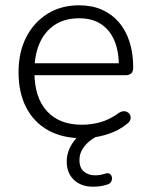

<svg xmlns="http://www.w3.org/2000/svg" viewBox="-20 -514 567 725"><path d="M291 8Q216 8 162 -22Q108 -52 79 -108Q50 -164 50 -241Q50 -317 79 -373.5Q108 -430 159.5 -462Q211 -494 278 -494Q327 -494 364.5 -477.5Q402 -461 428.5 -430.5Q455 -400 469 -356.5Q483 -313 483 -258Q483 -244 475.5 -237Q468 -230 455 -230H94V-275H445L429 -262Q429 -320 412 -360.5Q395 -401 361.5 -423Q328 -445 279 -445Q224 -445 186 -419.5Q148 -394 129 -349.5Q110 -305 110 -247V-242Q110 -146 157 -94.5Q204 -43 289 -43Q326 -43 360.5 -53Q395 -63 428 -87Q438 -94 447.5 -94Q457 -94 463.5 -89Q470 -84 472.5 -76.5Q475 -69 471.5 -60.5Q468 -52 458 -45Q426 -19 381 -5.5Q336 8 291 8ZM331 191Q287 191 259.5 165.5Q232 140 232 96Q232 57 256.5 22.5Q281 -12 324 -34L349 0Q334 6 318 19Q302 32 291 50Q280 68 280 90Q280 120 297 134Q314 148 339 148Q349 148 358 146.5Q367 145 376 142Q388 138 394.5 142.5Q401 147 402.5 155Q404 163 400.5 170.5Q397 178 388 182Q373 187 359 189Q345 191 331 191Z"/></svg>

Font: Nunito ExtraLight Light
Style: Regular
Weight: 300
Version: Version 3.602